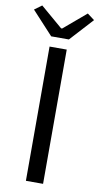

<svg xmlns="http://www.w3.org/2000/svg" viewBox="-121 -988 533 1033"><g transform="rotate(10 146.0 -472.0)"><path d="M99.6 0V-733.4H193.4V0ZM98.6 -789.1 -17.6 -915 22.5 -944.3 143.6 -840.8H149.4L271.5 -944.3L310.5 -915L195.3 -789.1Z"/></g></svg>

Font: Gen Shin Gothic Regular
Style: Regular
Weight: 400
Designer: [Source Han Sans]
Ryoko NISHIZUKA  (kana & ideographs); Paul D. Hunt (Latin, Greek & Cyrillic); Wenlong ZHANG  (bopomofo
Version: Version 1.002.20150607